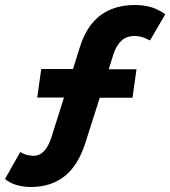

<svg xmlns="http://www.w3.org/2000/svg" viewBox="-21 -717 681 768"><path d="M102 31Q72 31 45 23Q18 15 -1 -1L60 -109Q73 -101 85.5 -97.5Q98 -94 115 -94Q130 -94 143 -102.5Q156 -111 166.5 -127.5Q177 -144 185 -169L235 -327H128L144 -441H271L298 -527Q325 -614 380.5 -655.5Q436 -697 519 -697Q555 -697 584.5 -688Q614 -679 640 -660L579 -555Q561 -565 547 -569Q533 -573 518 -573Q485 -573 465 -554.5Q445 -536 433 -501L414 -440H525L509 -326H378L320 -144Q291 -54 236.5 -11.5Q182 31 102 31Z"/></svg>

Font: Lexend SemBd
Style: Italic
Weight: 600
Italic angle: -8.13011°
Designer: Bonnie Shaver-Troup, Thomas Jockin
Foundry: Lexend
Version: Version 1.007